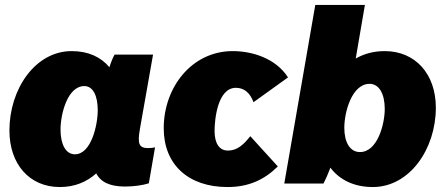

<svg xmlns="http://www.w3.org/2000/svg" viewBox="-20 -740 1795 774"><path d="M484 12C518 12 555 7 580 -1L605 -146C596 -144 587 -143 577 -143C539 -143 534 -162 544 -220L597 -520H442C435 -508 427 -488 421 -469C387 -510 336 -534 269 -534C122 -534 18 -381 18 -214C18 -78 99 14 221 14C282 14 330 -7 368 -41C386 -6 423 12 484 12ZM320 -393C355 -393 374 -354 374 -296C374 -234 347 -118 282 -118C245 -118 224 -158 224 -218C224 -280 252 -393 320 -393Z M897 14C981 14 1044 -14 1100 -69L989 -191C963 -158 937 -133 899 -133C864 -133 845 -162 845 -212C845 -258 857 -386 931 -386C964 -386 988 -366 1002 -328L1141 -428C1091 -506 995 -534 918 -534C754 -534 640 -389 640 -223C640 -76 740 14 897 14Z M1126 0H1284C1291 -13 1303 -40 1312 -64C1348 -16 1406 14 1483 14C1631 14 1737 -139 1737 -306C1737 -442 1654 -534 1531 -534C1486 -534 1447 -523 1414 -504L1451 -720H1251ZM1431 -127C1391 -127 1368 -166 1368 -225C1368 -287 1398 -402 1470 -402C1508 -402 1531 -362 1531 -301C1531 -240 1502 -127 1431 -127Z"/></svg>

Font: Fixel Text 20240404 Black
Style: Italic
Weight: 900
Width: 4
Italic angle: -10°
Designer: AlfaBravo + MacPaw
Foundry: Kyrylo Tkachov, Marchela Mozhyna, Serhii Makarenko, Maria Weinstein, Zakhar Kryvoshyya
Version: Version 1.211;Glyphs 3.2 (3225)